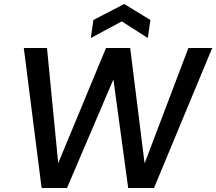

<svg xmlns="http://www.w3.org/2000/svg" viewBox="-20 -940 1081 960"><path d="M188 0 99 -700H215L271 -124L510 -700H631L703 -123L922 -700H1041L750 0H621L547 -543L315 0ZM434 -750 447 -840 601 -920 732 -840 719 -750 589 -833Z"/></svg>

Font: Host Grotesk Medium
Style: Italic
Weight: 500
Italic angle: -8°
Designer: Doğukan Karapınar based on Poppins by Indian Type Foundry, Jonny Pinhorn
Foundry: Element Type
Version: Version 1.001; ttfautohint (v1.8.4.7-5d5b)